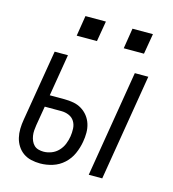

<svg xmlns="http://www.w3.org/2000/svg" viewBox="-108 -810 817 907"><g transform="rotate(15 300.0 -356.0)"><path d="M407 0 493 -520H559L473 0ZM171 8Q148 8 126.5 3Q105 -2 88 -14Q71 -26 59.5 -44Q48 -62 43 -83Q38 -104 38.5 -126.5Q39 -149 43 -172L101 -520H166L132 -315H204Q227 -315 248.5 -311Q270 -307 288 -296Q306 -285 319 -268.5Q332 -252 338.5 -231.5Q345 -211 345 -188.5Q345 -166 341 -144Q336 -114 323 -84.5Q310 -55 286 -33Q262 -11 231.5 -1.5Q201 8 171 8ZM172 -50Q191 -50 210.5 -57.5Q230 -65 244.5 -80.5Q259 -96 266.5 -115Q274 -134 277 -153Q280 -172 279 -191.5Q278 -211 268.5 -226.5Q259 -242 241.5 -249.5Q224 -257 204 -257H123L107 -162Q105 -149 104 -136Q103 -123 105 -110Q107 -97 112 -85.5Q117 -74 125.5 -65.5Q134 -57 146.5 -53.5Q159 -50 172 -50ZM511 -620H412L428 -720H528ZM281 -620H182L198 -720H298Z"/></g></svg>

Font: Iosevka SS04 Light Extended
Style: Italic
Weight: 300
Width: 7
Italic angle: -9°
Monospace: yes
Designer: Belleve Invis
Foundry: Belleve Invis
Version: Version 19.0.0; ttfautohint (v1.8.4)